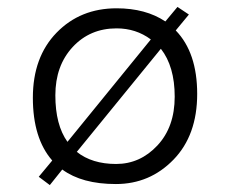

<svg xmlns="http://www.w3.org/2000/svg" viewBox="-20 -528 665 555"><path d="M131 -64Q75 -128 75 -245.5Q75 -363 143.5 -433.5Q212 -504 317 -504Q401 -504 458 -466L493 -508L526 -486L488 -440Q550 -376 550 -256.5Q550 -137 481.5 -66.5Q413 4 315 4Q217 4 160 -38L124 7L92 -17ZM445 -387 202 -89Q246 -54 315.5 -54Q385 -54 435 -107.5Q485 -161 485 -248.5Q485 -336 445 -387ZM175 -118 416 -414Q373 -446 317 -446Q240 -446 190 -392Q140 -338 140 -252.5Q140 -167 175 -118Z"/></svg>

Font: Antic Slab
Style: Regular
Weight: 400
Designer: Santiago Orozco
Foundry: Santiago Orozco
Version: Version 001.002